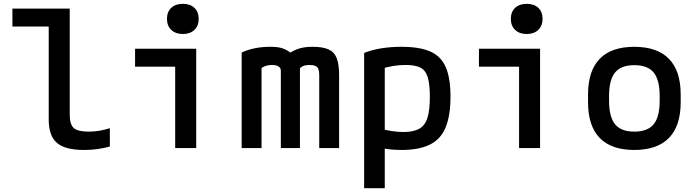

<svg xmlns="http://www.w3.org/2000/svg" viewBox="-20 -775 3640 1005"><path d="M421 10Q321 10 278 -27Q235 -64 235 -150V-636H45V-730H345V-176Q345 -124 366 -105Q387 -86 443 -86Q475 -86 502.5 -91Q530 -96 555 -104V-8Q523 1 489.5 5.5Q456 10 421 10Z M897 0V-426H687V-520H1007V0ZM937 -597Q899 -597 876.5 -618.5Q854 -640 854 -676Q854 -713 876.5 -734Q899 -755 937 -755Q975 -755 997.5 -734Q1020 -713 1020 -676Q1020 -640 997.5 -618.5Q975 -597 937 -597Z M1245 0V-500Q1277 -515 1314 -522.5Q1351 -530 1395 -530Q1432 -530 1454 -523.5Q1476 -517 1500 -500Q1529 -517 1555 -523.5Q1581 -530 1617 -530Q1669 -530 1699.5 -516.5Q1730 -503 1742.5 -470.5Q1755 -438 1755 -382V0H1651V-383Q1651 -402 1646.5 -413.5Q1642 -425 1630.5 -430Q1619 -435 1600 -435Q1584 -435 1572.5 -431.5Q1561 -428 1550 -418V0H1450V-405Q1450 -415 1444.5 -421.5Q1439 -428 1429 -431.5Q1419 -435 1403 -435Q1372 -435 1349 -419V0Z M1886 -498Q1967 -530 2082 -530Q2177 -530 2233 -505Q2289 -480 2313.5 -423Q2338 -366 2338 -270Q2338 -170 2312.5 -108Q2287 -46 2230 -18Q2173 10 2081 10Q2043 10 2009 5.5Q1975 1 1946 -6L1965 -103Q2003 -93 2033.5 -88.5Q2064 -84 2091 -84Q2144 -84 2174.5 -101Q2205 -118 2217.5 -158.5Q2230 -199 2230 -268Q2230 -334 2219 -370.5Q2208 -407 2180.5 -421Q2153 -435 2103 -435Q2072 -435 2040 -430Q2008 -425 1969 -413L1994 -471V210H1886Z M2697 0V-426H2487V-520H2807V0ZM2737 -597Q2699 -597 2676.5 -618.5Q2654 -640 2654 -676Q2654 -713 2676.5 -734Q2699 -755 2737 -755Q2775 -755 2797.5 -734Q2820 -713 2820 -676Q2820 -640 2797.5 -618.5Q2775 -597 2737 -597Z M3300 10Q3180 10 3119 -53Q3058 -116 3058 -240V-280Q3058 -404 3119 -467Q3180 -530 3300 -530Q3420 -530 3481.5 -467Q3543 -404 3543 -280V-240Q3543 -116 3481.5 -53Q3420 10 3300 10ZM3300 -86Q3370 -86 3401.5 -124.5Q3433 -163 3433 -248V-273Q3433 -357 3401.5 -395.5Q3370 -434 3300 -434Q3231 -434 3199.5 -395.5Q3168 -357 3168 -273V-248Q3168 -163 3199.5 -124.5Q3231 -86 3300 -86Z"/></svg>

Font: M PLUS Code Latin Expanded Medium
Style: Regular
Weight: 500
Width: 7
Designer: Coji Morishita
Foundry: UNDERFOREST DESIGN
Version: Version 1.002; ttfautohint (v1.8.3)